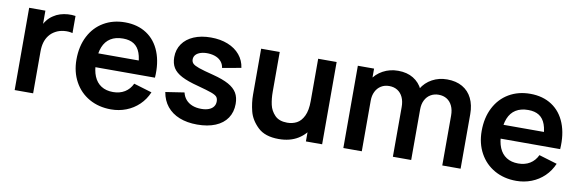

<svg xmlns="http://www.w3.org/2000/svg" viewBox="-45 -891 3740 1241"><g transform="rotate(10 1825.0 -270.0)"><path d="M70 0V-540H176.5V-408.5L163.5 -425.5Q174 -453.2 190.9 -475.3Q207.8 -497.5 230.5 -511.7Q249.8 -525.1 274 -532.7Q298.2 -540.2 323.8 -542Q349.3 -543.8 374.2 -540V-427.5Q348.6 -434.8 317.8 -431.6Q286.9 -428.5 262.3 -414.7Q237.9 -401.4 222.1 -380.7Q206.2 -359.9 198.7 -333.9Q191.2 -307.8 191.2 -274.3V0Z M704.3 15Q623.3 15 560.9 -20.3Q498.5 -55.7 463.8 -119.3Q429 -182.9 429 -264.2Q429 -351.3 462.9 -417.2Q496.8 -483.2 557.8 -519.1Q618.7 -555 697.7 -555Q780.5 -555 839.7 -516Q898.9 -477.1 927.3 -404.9Q955.8 -332.8 949.1 -236.3H829.5V-280.3Q829.2 -339.5 815.6 -376.6Q802.1 -413.7 774.2 -431.7Q746.4 -449.7 702.7 -449.7Q653.8 -449.7 621.2 -429.2Q588.6 -408.8 572.5 -368.9Q556.5 -329 556.5 -270Q556.5 -215.2 572.5 -176.7Q588.6 -138.2 620.3 -118Q652.1 -97.8 697.7 -97.8Q741.7 -97.8 774.1 -117.6Q806.5 -137.4 824 -174.8L943.2 -139Q922.8 -90.9 886.7 -56.2Q850.5 -21.4 803.5 -3.2Q756.4 15 704.3 15ZM518.5 -236.3V-327.5H890.2V-236.3Z M1269.7 14.8Q1203.3 14.8 1152.8 -5.3Q1102.3 -25.5 1071.2 -63.8Q1040.1 -102.2 1031 -156.7L1154 -175.5Q1160.1 -148.7 1176.8 -129.3Q1193.6 -110 1219.4 -99.8Q1245.2 -89.7 1278.2 -89.7Q1306.7 -89.7 1327.1 -97.5Q1347.5 -105.2 1358.2 -119.7Q1369 -134.1 1369 -154.2Q1369 -173.4 1359.9 -184.2Q1350.8 -194.9 1323.4 -204.9Q1295.9 -214.9 1231.5 -232.2Q1162.6 -249.9 1123.1 -270.7Q1083.6 -291.4 1066.1 -319.6Q1048.7 -347.8 1048.7 -389Q1048.7 -439 1075 -476.6Q1101.2 -514.2 1149.2 -534.6Q1197.2 -555 1261.2 -555Q1323.5 -555 1372.5 -535.5Q1421.6 -515.9 1451.7 -479.8Q1481.8 -443.7 1488.3 -395.7L1365.3 -373.5Q1362.2 -396.3 1349 -413Q1335.8 -429.8 1314.1 -439.3Q1292.3 -448.8 1263.2 -450.5Q1234.9 -451.8 1213.5 -445.3Q1192.1 -438.8 1180.3 -426Q1168.5 -413.1 1168.5 -395.2Q1168.5 -378.8 1179.3 -368Q1190.1 -357.3 1220.1 -346.8Q1250.2 -336.2 1316 -319.7Q1381.4 -302.8 1419.6 -281.7Q1457.8 -260.5 1475.1 -231.3Q1492.3 -202.2 1492.3 -159.7Q1492.3 -105.8 1465.7 -66.3Q1439.1 -26.8 1388.8 -6Q1338.6 14.8 1269.7 14.8Z M1804.8 15.3Q1714.3 15.3 1667.2 -30.3Q1620 -75.8 1606.2 -130.5Q1592.5 -185.2 1592.5 -238.5V-540H1714.5V-279.8Q1714.5 -233 1723 -194.7Q1731.4 -156.3 1759.5 -127.2Q1787.5 -98.2 1840.7 -98.2Q1875.3 -98.2 1903.2 -112.8Q1931 -127.3 1948.9 -164Q1966.8 -200.7 1966.8 -262.5L2038.3 -231.8Q2038.3 -162.1 2011.3 -106Q1984.3 -49.8 1931.7 -17.2Q1879 15.3 1804.8 15.3ZM1981.5 0V-167.5H1966.8V-540H2088V0Z M2876.7 -327.8Q2876.7 -364.3 2864.1 -391Q2851.5 -417.8 2828.6 -432Q2805.7 -446.2 2774.7 -446.2Q2745.4 -446.2 2722.3 -432.5Q2699.2 -418.9 2686 -393.2Q2672.7 -367.6 2672.7 -332.3L2619 -364Q2618.6 -419.2 2644.1 -462.2Q2669.6 -505.2 2713.9 -529.3Q2758.2 -553.3 2811.8 -553.3Q2870.8 -553.3 2912.4 -529.3Q2954.1 -505.2 2975.5 -461.2Q2997 -417.1 2997 -358.3L2996.8 0H2876.5ZM2227.2 0V-540H2333.7V-372.5H2348.3V0ZM2552.5 -326.7Q2552.5 -363.5 2540 -390.5Q2527.5 -417.4 2504.5 -431.8Q2481.6 -446.2 2450.2 -446.2Q2419.9 -446.2 2396.9 -431.9Q2373.8 -417.6 2361.1 -391.8Q2348.3 -366.1 2348.3 -332.3L2294.7 -368.3Q2294.7 -420.2 2320.5 -462.5Q2346.2 -504.8 2390.9 -529Q2435.6 -553.3 2490.2 -553.3Q2548.9 -553.3 2590.1 -528.1Q2631.3 -502.9 2652 -458.8Q2672.7 -414.7 2672.7 -357.8L2672.5 0H2552.3Z M3363.8 15Q3282.8 15 3220.4 -20.3Q3158 -55.7 3123.2 -119.3Q3088.5 -182.9 3088.5 -264.2Q3088.5 -351.3 3122.4 -417.2Q3156.3 -483.2 3217.2 -519.1Q3278.2 -555 3357.2 -555Q3440 -555 3499.2 -516Q3558.4 -477.1 3586.8 -404.9Q3615.2 -332.8 3608.6 -236.3H3489V-280.3Q3488.7 -339.5 3475.1 -376.6Q3461.6 -413.7 3433.8 -431.7Q3405.9 -449.7 3362.2 -449.7Q3313.2 -449.7 3280.7 -429.2Q3248.1 -408.8 3232 -368.9Q3216 -329 3216 -270Q3216 -215.2 3232 -176.7Q3248.1 -138.2 3279.8 -118Q3311.6 -97.8 3357.2 -97.8Q3401.2 -97.8 3433.6 -117.6Q3466 -137.4 3483.5 -174.8L3602.7 -139Q3582.3 -90.9 3546.2 -56.2Q3510 -21.4 3463 -3.2Q3415.9 15 3363.8 15ZM3178 -236.3V-327.5H3549.7V-236.3Z"/></g></svg>

Font: Manrope
Style: Regular
Weight: 400
Designer: Mikhail Sharanda
Foundry: Mikhail Sharanda
Version: Version 4.503